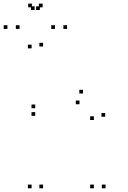

<svg xmlns="http://www.w3.org/2000/svg" viewBox="-50 -1006 690 1036"><path d="M519.5 10V-10H499.5V10ZM517.5 -376V-396H497.5V-376ZM398 -501.5V-521.5H378V-501.5ZM140 -422V-442H120V-422ZM140 -381V-401H120V-381ZM379 -443.5V-463.5H359V-443.5ZM456.5 -358.5V-378.5H436.5V-358.5ZM456.5 10V-10H436.5V10ZM182.5 10V-10H162.5V10ZM182.5 -755V-775H162.5V-755ZM120.5 -745V-765H100.5V-745ZM120.5 10V-10H100.5V10ZM55.5 -850V-870H35.5V-850ZM165 -952V-972H145V-952ZM137 -952V-972H117V-952ZM246.5 -850V-870H226.5V-850ZM312 -850V-870H292V-850ZM180 -966.5V-986.5H160V-966.5ZM122 -966.5V-986.5H102V-966.5ZM-10 -850V-870H-30V-850Z"/></svg>

Font: Monaspace Krypton Dots Var
Style: Regular
Weight: 400
Designer: Riley Cran and the Lettermatic Team
Version: Version 1.100 (Monaspace Krypton Dots)